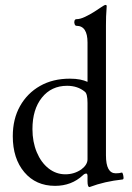

<svg xmlns="http://www.w3.org/2000/svg" viewBox="-20 -745 538 781"><path d="M344 16Q336 16 336 -8V-28Q336 -39 331 -39Q324 -39 317 -32Q271 11 204 11Q126 11 79 -44.5Q32 -100 32 -191Q32 -261 61.5 -313.5Q91 -366 143 -395.5Q195 -425 264 -425Q288 -425 305.5 -421.5Q323 -418 336 -412V-572Q336 -640 291 -640Q286 -640 283.5 -647Q281 -654 283 -660.5Q285 -667 291 -667Q306 -667 326 -676.5Q346 -686 364 -697.5Q382 -709 389 -714Q405 -725 409 -725Q414 -725 414 -720Q412 -694 411.5 -677Q411 -660 411 -641V-113Q411 -40 451 -40Q466 -40 475 -43Q478 -44 480 -37Q482 -30 482.5 -23Q483 -16 479 -15Q442 -11 409 -3.5Q376 4 344 16ZM246 -36Q282 -36 311 -56Q336 -75 336 -97V-326Q336 -364 325 -372Q296 -396 253 -396Q189 -396 150.5 -348Q112 -300 112 -220Q112 -168 129.5 -126Q147 -84 177.5 -60Q208 -36 246 -36Z"/></svg>

Font: Junicode
Style: Regular
Weight: 400
Designer: Peter S. Baker
Version: Version 2.100; ttfautohint (v1.8.4)